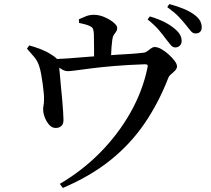

<svg xmlns="http://www.w3.org/2000/svg" viewBox="-20 -851 1040 947"><path d="M113 -611 124 -627Q150 -620 178 -609.5Q206 -599 228 -585Q252 -571 261 -560Q287 -561 316 -563Q360 -566 404 -570Q425 -572 444 -573V-602Q444 -625 443.5 -647Q443 -669 443 -683Q442 -700 439 -708Q436 -716 424 -722Q414 -727 399.5 -731Q385 -735 370 -738L369 -756Q387 -764 404.5 -771Q422 -778 443 -778Q469 -778 495.5 -766.5Q522 -755 540 -740Q558 -725 558 -714Q558 -702 552.5 -694.5Q547 -687 541.5 -679Q536 -671 534 -656Q532 -641 530 -619Q529 -599 528 -579Q541 -580 555 -581Q593 -583 628.5 -585.5Q664 -588 688 -591Q698 -592 707 -599Q716 -606 725 -612.5Q734 -619 743 -619Q758 -619 776.5 -608.5Q795 -598 812.5 -582Q830 -566 841.5 -550.5Q853 -535 853 -524Q853 -513 844 -503.5Q835 -494 824 -485Q813 -476 809 -464Q761 -341 691.5 -240Q622 -139 524 -60.5Q426 18 290 76L275 56Q387 -10 475 -99.5Q563 -189 623 -295Q683 -401 707 -515Q710 -527 707.5 -530.5Q705 -534 694 -534Q609 -531 544 -525.5Q479 -520 432 -514Q385 -508 356 -504Q327 -500 315 -500Q298 -500 282 -511Q278 -513 272 -517Q273 -506 275 -487Q277 -460 280.5 -425.5Q284 -391 287 -357Q290 -323 291.5 -297.5Q293 -272 293 -262Q294 -241 283.5 -230.5Q273 -220 256 -220Q238 -219 224 -234Q210 -249 201.5 -270.5Q193 -292 193 -309Q192 -318 194.5 -330Q197 -342 197 -356Q198 -369 196 -391Q194 -413 190.5 -438Q187 -463 183 -485Q179 -507 175 -519Q167 -548 150 -568.5Q133 -589 113 -611ZM798 -659Q783 -680 762.5 -704Q742 -728 708 -755L719 -770Q760 -758 791.5 -742Q823 -726 844 -707Q862 -692 869 -677.5Q876 -663 876 -649Q876 -635 867 -626Q858 -617 844 -617Q832 -617 822 -629Q812 -641 798 -659ZM896 -729Q881 -748 861.5 -768.5Q842 -789 805 -816L815 -831Q856 -820 887 -807Q918 -794 939 -778Q959 -763 967 -748Q975 -733 975 -716Q975 -702 967 -694Q959 -686 945 -686Q931 -686 921 -698Q911 -710 896 -729Z"/></svg>

Font: Early Summer Mincho SemiBold
Style: Regular
Weight: 600
Designer: GuiWonder
Version: Version 1.002